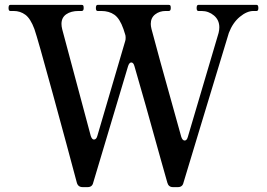

<svg xmlns="http://www.w3.org/2000/svg" viewBox="-20 -753 1094 787"><path d="M1032 -733Q1039 -733 1039 -720Q1039 -708 1032 -708H1019Q992 -708 963 -684Q934 -660 918 -618Q912 -600 800 -229L732 -4Q728 14 709 14H689Q671 14 666 -4L640 -96Q570 -349 531 -482Q527 -497 518 -497Q510 -497 505 -482L362 -4Q358 14 339 14H319Q300 14 295 -4Q260 -136 197 -366.5Q134 -597 121 -634Q105 -677 84 -692.5Q63 -708 36 -708H22Q15 -708 15 -720Q15 -733 22 -733H315Q320 -733 321.5 -730Q323 -727 323 -720Q323 -708 315 -708H302Q271 -708 251.5 -694.5Q232 -681 232 -655Q232 -645 235 -633L352 -196Q357 -181 365 -181Q375 -181 379 -196L493 -584Q495 -589 495 -598Q495 -608 493 -612L486 -634Q471 -677 449 -692.5Q427 -708 395 -708H380Q373 -708 373 -720Q373 -733 380 -733H672Q677 -733 678.5 -730Q680 -727 680 -720Q680 -708 672 -708H659Q634 -708 616 -694Q598 -680 598 -655Q598 -646 601 -634Q613 -585 723 -192Q728 -177 737 -177Q746 -177 750 -192L876 -618Q879 -630 879 -641Q879 -671 857 -689.5Q835 -708 806 -708H793Q786 -708 786 -720Q786 -733 793 -733Z"/></svg>

Font: Shippori Mincho B1 SemiBold
Style: Regular
Weight: 600
Designer: FONTDASU
Foundry: FONTDASU / Google Inc. / but / Adobe
Version: Version 3.110; ttfautohint (v1.8.3)